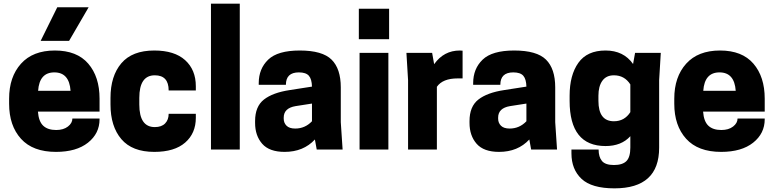

<svg xmlns="http://www.w3.org/2000/svg" viewBox="-20 -820 4244 1053"><path d="M526 -208H188Q192 -154 217 -130.5Q242 -107 288 -107Q328 -107 352.5 -126Q377 -145 377 -170H526V-166Q526 -88 462.5 -37.5Q399 13 287 13Q160 13 95 -59Q30 -131 30 -251V-279Q30 -398 95 -470.5Q160 -543 281 -543Q402 -543 464 -471Q526 -399 526 -279ZM294 -780H466L359 -596H203ZM189 -322H367Q360 -423 278 -423Q196 -423 189 -322Z M744 -247Q744 -123 829 -123Q866 -123 885.5 -143Q905 -163 905 -196H1054V-174Q1054 -89 995.5 -38Q937 13 826 13Q705 13 645.5 -57Q586 -127 586 -247V-283Q586 -403 645.5 -473Q705 -543 826 -543Q937 -543 995.5 -490Q1054 -437 1054 -347V-324H905Q905 -407 829 -407Q744 -407 744 -283Z M1137 0V-800H1295V0Z M1717 0 1707 -55Q1644 13 1541 13Q1457 13 1418 -31.5Q1379 -76 1379 -146V-156Q1379 -236 1427.5 -274Q1476 -312 1569 -326L1691 -345Q1690 -386 1674 -404.5Q1658 -423 1619 -423Q1548 -423 1548 -355H1399V-364Q1399 -443 1451 -493Q1503 -543 1624 -543Q1748 -543 1798.5 -493Q1849 -443 1849 -341V-150L1859 0ZM1599 -115Q1653 -115 1691 -155V-252L1601 -238Q1536 -227 1536 -175V-169Q1536 -146 1551.5 -130.5Q1567 -115 1599 -115Z M1952 0V-530H2110V0ZM2114 -772V-605H1948V-772Z M2502 -543Q2513 -543 2517 -542V-390H2490Q2408 -390 2376 -344V0H2218V-380L2209 -530H2350L2361 -468Q2414 -543 2502 -543Z M2893 0 2883 -55Q2820 13 2717 13Q2633 13 2594 -31.5Q2555 -76 2555 -146V-156Q2555 -236 2603.5 -274Q2652 -312 2745 -326L2867 -345Q2866 -386 2850 -404.5Q2834 -423 2795 -423Q2724 -423 2724 -355H2575V-364Q2575 -443 2627 -493Q2679 -543 2800 -543Q2924 -543 2974.5 -493Q3025 -443 3025 -341V-150L3035 0ZM2775 -115Q2829 -115 2867 -155V-252L2777 -238Q2712 -227 2712 -175V-169Q2712 -146 2727.5 -130.5Q2743 -115 2775 -115Z M3437 -11V-73Q3388 -19 3301 -19Q3104 -19 3104 -267V-295Q3104 -408 3152 -475.5Q3200 -543 3301 -543Q3400 -543 3452 -469L3463 -530H3604L3595 -380V-10Q3595 213 3350 213Q3225 213 3169.5 161Q3114 109 3114 21V0H3263Q3263 41 3281.5 63Q3300 85 3347 85Q3394 85 3415.5 63.5Q3437 42 3437 -11ZM3347 -155Q3405 -155 3437 -205V-357Q3405 -407 3347 -407Q3305 -407 3283.5 -377Q3262 -347 3262 -295V-267Q3262 -155 3347 -155Z M4174 -208H3836Q3840 -154 3865 -130.5Q3890 -107 3936 -107Q3976 -107 4000.5 -126Q4025 -145 4025 -170H4174V-166Q4174 -88 4110.5 -37.5Q4047 13 3935 13Q3808 13 3743 -59Q3678 -131 3678 -251V-279Q3678 -398 3743 -470.5Q3808 -543 3929 -543Q4050 -543 4112 -471Q4174 -399 4174 -279ZM3837 -322H4015Q4008 -423 3926 -423Q3844 -423 3837 -322Z"/></svg>

Font: Cooper Hewitt
Style: Bold
Weight: 711
Designer: Village Type and Design LLC
Foundry: Cooper Hewitt Smithsonian Design Museum
Version: 1.000